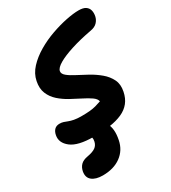

<svg xmlns="http://www.w3.org/2000/svg" viewBox="-225 -823 1050 1179"><g transform="rotate(-30 299.5 -233.5)"><path d="M219.2 9Q108.2 9 60.3 -28.3Q12.4 -65.6 22.4 -116Q26.8 -139.2 40.1 -152.5Q53.4 -165.8 76.4 -165.8Q92 -165.8 104.1 -161.7Q116.2 -157.6 130.3 -152Q144.4 -146.4 165.4 -142.3Q186.4 -138.2 218.8 -138.2Q251.6 -138.2 275.6 -140.4Q299.6 -142.6 319.7 -148Q339.8 -153.4 360.4 -160.8Q356.8 -179.8 332.9 -196.5Q309 -213.2 274.4 -230.3Q239.8 -247.4 202.8 -267.8Q165.8 -288.2 135.7 -315Q105.6 -341.8 90.7 -378.2Q75.8 -414.6 85.6 -462.8Q94.8 -510.4 131.1 -549.3Q167.4 -588.2 218.8 -618.4Q270.2 -648.6 327 -668.7Q383.8 -688.8 436.1 -699.4Q488.4 -710 525.4 -710Q558.6 -710 575.2 -698.4Q591.8 -686.8 596.4 -668.1Q601 -649.4 596.6 -627.4Q592 -604.6 575.3 -587.2Q558.6 -569.8 527.8 -564.8Q446 -549.6 382.6 -529.4Q319.2 -509.2 281.7 -487.4Q244.2 -465.6 240 -444.4Q236.4 -426.2 257.1 -409Q277.8 -391.8 312.4 -374.2Q347 -356.6 385.8 -335.1Q424.6 -313.6 457.3 -286.2Q490 -258.8 507.6 -223.2Q525.2 -187.6 515.4 -140Q507 -97.2 483.9 -68.3Q460.8 -39.4 423.3 -22.6Q385.8 -5.8 334.7 1.6Q283.6 9 219.2 9ZM149 242.8Q99 242.8 72.8 221.2Q46.6 199.6 54.6 158.4Q60 132.8 76.2 116.6Q92.4 100.4 124.6 94.6Q165 87.4 183.6 74Q202.2 60.6 207.6 36.2Q210.8 19.6 208.4 11.2Q206 2.8 202.1 -2.1Q198.2 -7 195.6 -12.6Q193 -18.2 195 -29Q196 -40 209.2 -49.7Q222.4 -59.4 246.6 -59.4Q304 -59.4 330.5 -15.7Q357 28 341.4 103.6Q328.6 168.4 277.7 205.6Q226.8 242.8 149 242.8Z"/></g></svg>

Font: Shantell Sans Light
Style: Italic
Weight: 300
Italic angle: -11°
Designer: Stephen Nixon, Anya Danilova, Shantell Martin
Foundry: Arrow Type
Version: Version 1.008;[ac192a2d6]